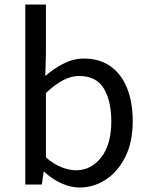

<svg xmlns="http://www.w3.org/2000/svg" viewBox="-20 -816 658 849"><path d="M331.1 13.2Q293.5 13.2 252.7 -4.9Q211.9 -22.9 175.8 -56.2H172.9L165 0H91.8V-795.9H183.1V-578.1L180.2 -480Q216.8 -512.2 261 -534.7Q305.2 -557.1 350.1 -557.1Q420.4 -557.1 468.8 -522.7Q517.1 -488.3 542 -426Q566.9 -363.8 566.9 -280.8Q566.9 -187.5 533.9 -121.8Q501 -56.2 447.3 -21.5Q393.6 13.2 331.1 13.2ZM315.9 -63Q383.3 -63 427.7 -120.4Q472.2 -177.7 472.2 -278.8Q472.2 -369.1 439.2 -424.6Q406.2 -480 329.1 -480Q294.4 -480 258.3 -460.9Q222.2 -441.9 183.1 -404.8V-120.1Q219.2 -88.4 254.2 -75.7Q289.1 -63 315.9 -63Z"/></svg>

Font: `nÑOS CN Regular
Style: Regular
Weight: 400
Designer: Ryoko NISHIZUKA ¬âXZm¬º[P (kana & ideographs); Paul D. Hunt (Latin, Greek & Cyrillic); Wenlong ZHANG _ e¬á¬ü¬ô (bopomof
Foundry: Adobe Systems Incorporated
Version: Version 1.004;PS 1.004;hotconv 1.0.82;makeotf.lib2.5.63406